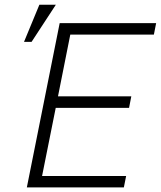

<svg xmlns="http://www.w3.org/2000/svg" viewBox="-20 -811 696 831"><path d="M538.6 -344.2H221.2L162.1 -49.3H525.9L516.1 0H96.2L238.3 -710.9H655.8L646 -661.1H284.2L231 -394H548.3ZM150.4 -790.5H221.7L116.7 -629.9H84Z"/></svg>

Font: Franko
Style: Light Italic
Weight: 300
Designer: Google
Version: Version 1.200310; 2013